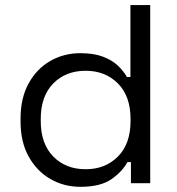

<svg xmlns="http://www.w3.org/2000/svg" viewBox="-20 -708 684 742"><path d="M560.5 -688.5V0H486V-81.8H472.5Q452.5 -44.5 410.1 -15.2Q367.8 14 291 14Q227.2 14 174.8 -16.2Q122.2 -46.5 90.9 -102.8Q59.5 -159 59.5 -237.8V-250.8Q59.5 -328.8 90.5 -385.4Q121.5 -442 174 -472.2Q226.5 -502.5 291 -502.5Q342 -502.5 377.8 -489Q413.5 -475.5 435.8 -454.1Q458 -432.8 470.5 -410.5H484V-688.5ZM137.5 -248.5V-240Q137.5 -152.2 185.9 -103.1Q234.2 -54 311 -54Q387 -54 435.8 -103.1Q484.5 -152.2 484.5 -240V-248.5Q484.5 -336.2 435.8 -385.4Q387 -434.5 311 -434.5Q234 -434.5 185.8 -385.4Q137.5 -336.2 137.5 -248.5Z"/></svg>

Font: Space 7353
Style: Regular
Weight: 400
Designer: Christine Claussen + Ruben Lyon  (Space 7353)
Version: Version 1.000;FEAKit 1.0